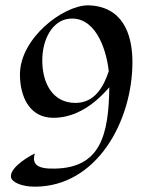

<svg xmlns="http://www.w3.org/2000/svg" viewBox="-20 -537 563 722"><path d="M478 -304C478 -412 439 -514 311 -517C215 -516 55 -392 55 -257C55 -178 88 -94 181 -94C264 -94 336 -144 391 -209C389 -28 357 94 186 97C116 99 100 78 111 40C69 61 13 101 22 132C26 147 59 165 111 165C343 165 478 -80 478 -304ZM236 -466C334 -480 379 -361 389 -269C369 -209 335 -150 264 -150C176 -150 139 -227 139 -309C139 -393 179 -458 236 -466Z"/></svg>

Font: Quintessential
Style: Regular
Weight: 400
Designer: Astigmatic (AOETI)
Foundry: Astigmatic (AOETI)
Version: Version 1.000